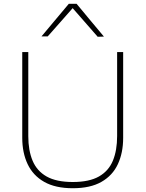

<svg xmlns="http://www.w3.org/2000/svg" viewBox="-20 -989 772 1018"><path d="M366 9Q273.5 9 214.2 -24.8Q155 -58.5 126.5 -118.8Q98 -179 98 -258Q98 -280 98 -314.2Q98 -348.5 98 -390Q98 -431.5 98 -475Q98 -540.5 98 -596.5Q98 -652.5 98 -713H130Q130 -652.5 130 -596.5Q130 -540.5 130 -475V-267Q130 -191.5 152.8 -137Q175.5 -82.5 227.2 -53.2Q279 -24 366 -24Q453 -24 504.5 -53.2Q556 -82.5 578.5 -137Q601 -191.5 601 -268V-475Q601 -540.5 601 -596.5Q601 -652.5 601 -713H633Q633 -652.5 633 -596.5Q633 -540.5 633 -475Q633 -431.5 633 -390Q633 -348.5 633 -314.2Q633 -280 633 -258Q633 -179 605 -118.8Q577 -58.5 518 -24.8Q459 9 366 9ZM498 -794Q463 -834.5 428.5 -873.5Q394 -912.5 358.5 -953.5H372Q336.5 -913 302.5 -874.5Q268.5 -836 233 -796H200Q236 -839 272.2 -882.2Q308.5 -925.5 345 -969H386Q422 -925.5 458.2 -882Q494.5 -838.5 531 -795Z"/></svg>

Font: Commissioner Thin Thin
Style: Regular
Weight: 250
Version: Version 1.000